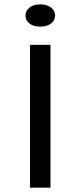

<svg xmlns="http://www.w3.org/2000/svg" viewBox="-20 -870 373 890"><path d="M98.1 0ZM119.1 -662.1H213.9V0H119.1ZM98.1 -798.3Q98.1 -819.3 116.2 -834.5Q134.3 -849.6 166 -849.6Q198.7 -849.6 217 -834.5Q235.4 -819.3 235.4 -798.3Q235.4 -775.9 217 -761.2Q198.7 -746.6 166 -746.6Q134.3 -746.6 116.2 -761.2Q98.1 -775.9 98.1 -798.3Z"/></svg>

Font: PT Astra Sans
Style: Regular
Weight: 400
Designer: A.Korolkova, I. Chaeva
Foundry: ParaType Ltd
Version: Version 1.001; ttfautohint (v1.6)